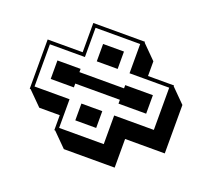

<svg xmlns="http://www.w3.org/2000/svg" viewBox="-81 -545 689 624"><g transform="rotate(20 263.5 -233.0)"><path d="M369.6 -340.8H459.5V-337.9L506.8 -290.5V-123H369.6V-23.9H193.8L146.5 -71.3H143.6V-123H72.8L25.4 -170.4H22.5V-340.8H143.6V-441.9H322.3V-439L369.6 -391.6ZM196.8 -124.5V-182.6H269V-124.5ZM269 -328.6H196.8V-388.7H269ZM310.1 -276.4V-287.6H405.8V-223.6H310.1V-236.8H155.8V-223.6H75.7V-287.6H155.8V-276.4ZM310.1 -83.5V-182.6H447.3V-328.6H310.1V-429.7H155.8V-328.6H34.7V-182.6H155.8V-83.5Z"/></g></svg>

Font: Gondrin
Style: Regular
Weight: 400
Designer: Peter Wiegel, original typeface by Carl Albert Fahrenwaldt 1901
Foundry: Peter Wiegel
Version: Version 1.000 2010 initial release